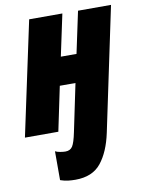

<svg xmlns="http://www.w3.org/2000/svg" viewBox="-101 -615 691 917"><g transform="rotate(-10 244.5 -156.5)"><path d="M190 240Q273 240 315 187.5Q357 135 376 45L502 -553H342L299 -351H223L266 -553H105L-13 0H149L194 -215H270L222 15Q212 64 201 81.5Q190 99 166 99Q156 99 141 96.5Q126 94 117 89V229Q137 236 154.5 238Q172 240 190 240Z"/></g></svg>

Font: Noto Sans Display Condensed Black
Style: Italic
Weight: 900
Width: 3
Italic angle: -192°
Designer: Monotype Design Team
Foundry: Monotype Imaging Inc.
Version: Version 1.900